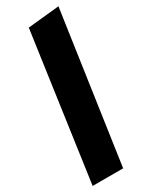

<svg xmlns="http://www.w3.org/2000/svg" viewBox="-210 -803 664 845"><g transform="rotate(-30 122.5 -380.0)"><path d="M255 -760 145 0H-10L95 -744Z"/></g></svg>

Font: Fira Sans Extra Condensed Black
Style: Italic
Weight: 900
Width: 3
Italic angle: -8°
Designer: Carrois Corporate & Edenspiekermann AG
Foundry: Carrois Corporate GbR & Edenspiekermann AG
Version: Version 4.203